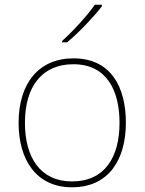

<svg xmlns="http://www.w3.org/2000/svg" viewBox="-20 -786 615 816"><path d="M413 -759V-766H383C354 -723 289 -652 244 -612V-606H265C318 -650 378 -714 413 -759ZM515 -264C515 -417 451 -538 292 -538C145 -538 59 -432 59 -264C59 -107 134 10 286 10C443 10 515 -109 515 -264ZM86 -264C86 -420 160 -513 292 -513C433 -513 488 -402 488 -264C488 -119 426 -15 286 -15C151 -15 86 -117 86 -264Z"/></svg>

Font: Noto Sans Devanagari UI Thin
Style: Regular
Weight: 100
Designer: Jelle Bosma - Monotype Design Team
Foundry: Monotype Imaging Inc.
Version: Version 2.004